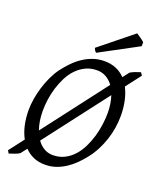

<svg xmlns="http://www.w3.org/2000/svg" viewBox="-156 -930 874 1052"><g transform="rotate(20 281.5 -404.0)"><path d="M529.8 -377.9Q529.8 -343.3 524.2 -307.6Q518.6 -272 507.1 -237.3Q495.6 -202.6 478.8 -170.2Q461.9 -137.7 439.9 -109.9Q419.4 -83.5 396.2 -60.8Q373 -38.1 346.9 -21.2Q320.8 -4.4 291.7 5.4Q262.7 15.1 230 15.1Q191.9 15.1 162.4 2.2Q132.8 -10.7 110.4 -34.2L83 1Q78.1 4.9 70.3 8.5Q62.5 12.2 53.7 15.4Q44.9 18.6 36.6 21L22.9 25.9L13.2 9.8L79.6 -76.7Q61.5 -109.9 52.7 -150.6Q43.9 -191.4 43.9 -236.8Q43.9 -267.6 49.6 -302Q55.2 -336.4 65.7 -370.8Q76.2 -405.3 91.3 -437.7Q106.4 -470.2 126 -497.1Q146.5 -524.4 170.2 -548.6Q193.8 -572.8 220.9 -590.8Q248 -608.9 278.8 -619.4Q309.6 -629.9 344.2 -629.9Q382.8 -629.9 412.8 -616.9Q442.9 -604 464.8 -580.6L493.2 -617.2Q506.8 -625.5 522.7 -631.3Q538.6 -637.2 551.8 -641.1L563 -625L495.6 -537.1Q512.7 -503.9 521.2 -463.6Q529.8 -423.3 529.8 -377.9ZM118.2 -259.8Q118.2 -197.3 135.3 -149.9L417 -518.1Q399.9 -541.5 376.5 -555.2Q353 -568.8 323.2 -568.8Q286.1 -568.8 256.6 -554.4Q227.1 -540 204.1 -516.1Q181.2 -492.2 165 -460.4Q148.9 -428.7 138.4 -394.5Q127.9 -360.4 123 -325.4Q118.2 -290.5 118.2 -259.8ZM457 -369.1Q457 -396 453.1 -420.7Q449.2 -445.3 441.9 -467.3L160.6 -100.1Q177.7 -75.7 200.9 -62.3Q224.1 -48.8 252 -48.8Q289.6 -48.8 319.6 -64Q349.6 -79.1 372.3 -104.2Q395 -129.4 411.1 -162.4Q427.2 -195.3 437.5 -231Q447.8 -266.6 452.4 -302.5Q457 -338.4 457 -369.1ZM506.8 -776.4 284.7 -657.2Q277.8 -661.6 275.4 -666Q272.9 -670.4 268.6 -680.2L459.5 -834L470.7 -826.7Q477.1 -822.3 484.1 -817.4Q491.2 -812.5 497.6 -807.6Q503.9 -802.7 506.8 -799.3Z"/></g></svg>

Font: Gentium Plus Phon
Style: Italic
Weight: 400
Italic angle: -8°
Designer: J. Victor Gaultney, Annie Olsen, Iska Routamaa, Becca Hirsbrunner
Foundry: SIL International
Version: Version 5.000